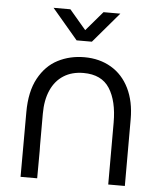

<svg xmlns="http://www.w3.org/2000/svg" viewBox="-54 -806 701 852"><g transform="rotate(5 297.0 -380.0)"><path d="M447.5 -760 332.5 -625H264.5L150 -760H225L298.5 -673.5L372.5 -760ZM534 -297V0H460V-275.5Q460 -372 424.2 -427.8Q388.5 -483.5 308 -483.5Q256.5 -483.5 219.5 -460Q182.5 -436.5 163 -392.5Q143.5 -348.5 143.5 -288V-146L144 -122L143.5 0H69.5L70 -288Q70 -380 102.5 -439.5Q135 -499 188.2 -526.2Q241.5 -553.5 306 -553.5Q373.5 -553.5 425.2 -523Q477 -492.5 505.5 -434.5Q534 -376.5 534 -297Z"/></g></svg>

Font: CCSD_manrope
Style: Regular
Weight: 400
Designer: Mikhail Sharanda
Foundry: Mikhail Sharanda
Version: Version 4.503